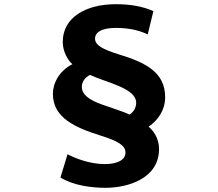

<svg xmlns="http://www.w3.org/2000/svg" viewBox="-20 -808 1040 915"><path d="M711 -755C657 -779 597 -788 532 -788C389 -788 279 -725 279 -608C279 -564 302 -522 325 -502C263 -471 232 -412 232 -361C232 -246 339 -200 459 -162C542 -136 578 -115 578 -81C578 -45 538 -26 479 -26C408 -26 337 -54 302 -73L268 38C330 76 415 87 483 87C591 87 738 42 738 -98C738 -150 709 -188 688 -204C735 -237 767 -284 767 -345C767 -464 673 -510 549 -548C469 -573 433 -592 433 -624C433 -655 466 -675 532 -675C600 -675 649 -661 684 -644ZM409 -451C484 -415 629 -389 629 -318C629 -295 616 -273 597 -262C572 -275 518 -291 466 -310C400 -333 370 -360 370 -394C370 -420 387 -440 409 -451Z"/></svg>

Font: Noto Sans CJK KR Black
Style: Regular
Weight: 900
Designer: Ryoko NISHIZUKA (kana & ideographs); Paul D. Hunt (Latin, Greek & Cyrillic); Wenlong ZHANG (bopomofo); Sandoll Communica
Foundry: Adobe Systems Incorporated
Version: Version 1.004;PS 1.004;hotconv 1.0.82;makeotf.lib2.5.63406